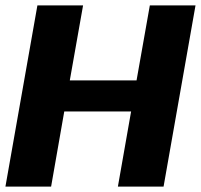

<svg xmlns="http://www.w3.org/2000/svg" viewBox="-31 -695 748 715"><path d="M-10.8 0H159.3L208.3 -279.8H457.2L408 0H578.1L697.1 -675H527L477.5 -395.5H228.9L278.4 -675H108.3Z"/></svg>

Font: Anybody Thin
Style: Italic
Weight: 100
Italic angle: -10°
Designer: Tyler Finck
Foundry: Etcetera Type Company
Version: Version 1.114;gftools[0.9.25]